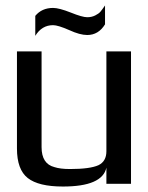

<svg xmlns="http://www.w3.org/2000/svg" viewBox="-20 -672 540 702"><path d="M210 10Q121 10 81.5 -21Q42 -52 42 -129V-484H132V-134Q132 -73 179 -61Q200 -54 236 -54Q309 -54 340 -68Q369 -82 369 -119V-484H459V0H369V-59Q354 10 210 10ZM299 -609Q315 -609 328 -615.5Q341 -622 347 -629Q353 -636 364 -652V-583Q340 -544 299 -544Q272 -544 233 -562Q192 -580 174 -580Q133 -580 109 -541V-614Q133 -643 174 -643Q196 -643 239 -626Q281 -609 299 -609Z"/></svg>

Font: Gamestation Display
Style: Regular
Weight: 400
Designer: Jonas Hecksher
Foundry: Jonas Hecksher, Playtypeª, e-types AS
Version: Version 1.003